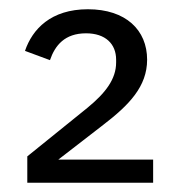

<svg xmlns="http://www.w3.org/2000/svg" viewBox="-20 -724 386 415"><path d="M311 -379H106L203 -454C259 -497 298 -537 298 -595C298 -659 252 -704 170 -704C90 -704 50 -661 34 -614L88 -594C99 -626 120 -652 166 -652C208 -652 231 -629 231 -595V-589C231 -553 208 -523 169 -491L39 -386V-329H311Z"/></svg>

Font: IBM Plex Arabic
Style: Regular
Weight: 400
Designer: Mike Abbink, Paul van der Laan, Pieter van Rosmalen, Wael Morcos, Khajak Apelian
Foundry: Bold Monday
Version: Version 1.0